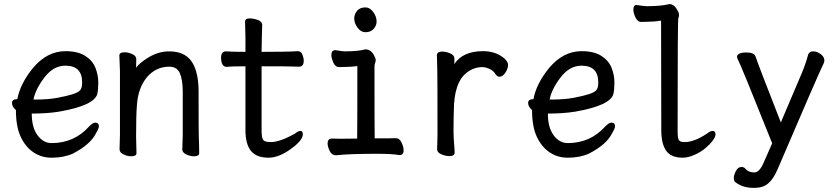

<svg xmlns="http://www.w3.org/2000/svg" viewBox="-20 -740 4040 930"><path d="M230 23.9Q180.2 23.9 141.1 -2.9Q102.1 -29.8 79.6 -78.9Q57.1 -127.9 57.1 -207Q38.1 -223.1 38.1 -241.2Q38.1 -259.8 64 -259.8Q77.1 -333 139.2 -410.2Q208 -492.2 296.9 -492.2Q356.9 -492.2 392.6 -469.5Q428.2 -446.8 442.1 -411.9Q456.1 -377 456.1 -339.8Q456.1 -306.2 451.2 -285.2Q437 -229 266.1 -199.2Q209 -189.9 133.8 -189.9Q133.8 -122.1 161.9 -84.5Q189.9 -46.9 230 -46.9Q339.8 -46.9 412.1 -127.9Q430.2 -146 440.9 -146Q459 -146 459 -127.9Q459 -118.2 444.8 -94.2Q418 -40 333 3.9Q289.1 23.9 230 23.9ZM142.1 -257.8H149.9Q214.8 -257.8 259.5 -266.4Q304.2 -274.9 332.5 -283.9Q360.8 -293 369.4 -304.4Q377.9 -315.9 377.9 -340.8Q377.9 -421.9 296.9 -421.9Q238.8 -421.9 195.3 -365Q151.9 -308.1 142.1 -257.8Z M615.2 17.1Q598.1 17.1 578.6 8.1Q559.1 -1 559.1 -17.1Q559.1 -43.9 561 -87.9V-395Q558.1 -458 558.1 -471.2Q558.1 -486.8 584 -486.8Q601.1 -486.8 620.6 -478Q640.1 -469.2 640.1 -453.1L639.2 -411.1Q650.9 -432.1 699 -461.7Q747.1 -491.2 799.8 -491.2Q887.2 -491.2 918.9 -423.8Q941.9 -375 941.9 -296.9Q941.9 -99.1 942.9 -78.1Q944.8 -33.2 944.8 2Q944.8 17.1 918.9 17.1Q901.9 17.1 882.3 8.1Q862.8 -1 862.8 -17.1Q863.8 -24.9 863.8 -44.4Q863.8 -64 865.2 -84V-293Q865.2 -352.1 851.6 -384.5Q837.9 -417 799.8 -417Q733.9 -417 689.9 -363.8Q647.9 -311 643.1 -229Q639.2 -183.1 639.2 -79.1Q639.2 -56.2 641.1 2Q641.1 17.1 615.2 17.1Z M1280.8 23.9Q1222.2 23.9 1195.6 -9Q1168.9 -42 1168.9 -109.9V-418.9Q1097.2 -418.9 1079.1 -416Q1050.8 -416 1050.8 -460.9Q1050.8 -491.2 1075.2 -491.2Q1105 -488.8 1168.9 -488.8V-559.1Q1167 -615.2 1167 -634.8Q1167 -650.9 1189 -650.9Q1207 -650.9 1228.5 -643.6Q1250 -636.2 1250 -617.2Q1248 -563 1247.1 -488.8Q1382.8 -488.8 1421.9 -492.2Q1438 -492.2 1444.6 -476.1Q1451.2 -460 1451.2 -445.8Q1451.2 -417 1429.2 -417Q1409.2 -417 1390.1 -418Q1371.1 -418.9 1247.1 -418.9V-107.9Q1247.1 -71.8 1255.1 -61.8Q1263.2 -51.8 1292 -51.8Q1335.9 -51.8 1408.2 -92.8Q1425.8 -106 1435.1 -106Q1446.8 -106 1446.8 -88.9Q1446.8 -61 1391.1 -20Q1331.1 23.9 1280.8 23.9Z M1606.9 12.2Q1586.9 12.2 1576.9 -8.8Q1566.9 -29.8 1566.9 -44.9Q1566.9 -68.8 1587.9 -68.8L1627.9 -67.9L1710 -68.8Q1710.9 -109.9 1710.9 -419.9Q1681.2 -416 1658 -416Q1634.8 -416 1623 -415Q1604 -415 1594.5 -437Q1585 -459 1585 -474.1Q1585 -497.1 1605 -497.1Q1639.2 -491.2 1647.9 -491.2Q1715.8 -491.2 1750 -501Q1777.8 -501 1793 -469.2Q1799.8 -457 1799.8 -449.2Q1799.8 -440.9 1796.9 -434.6Q1793.9 -428.2 1793.9 -416Q1793.9 -128.9 1794.9 -69.8Q1883.8 -69.8 1897 -70.8Q1916 -70.8 1925.5 -48.8Q1935.1 -26.9 1935.1 -12.2Q1935.1 11.2 1915 11.2Q1879.9 4.9 1804.2 4.9Q1671.9 4.9 1606.9 12.2ZM1750 -584Q1728 -584 1711.9 -606Q1695.8 -627.9 1695.8 -649.9Q1695.8 -670.9 1709.5 -687.5Q1723.1 -704.1 1750 -704.1Q1772 -704.1 1788.1 -681.6Q1804.2 -659.2 1804.2 -636.2Q1804.2 -616.2 1790 -600.1Q1775.9 -584 1750 -584Z M2155.8 16.1Q2139.2 16.1 2118.2 7.6Q2097.2 -1 2097.2 -18.1L2099.1 -81.1Q2099.1 -377.9 2098.1 -397.9Q2096.2 -454.1 2096.2 -474.1Q2098.1 -490.2 2122.1 -490.2Q2139.2 -490.2 2160.2 -481.7Q2181.2 -473.1 2181.2 -456.1Q2181.2 -436 2180.2 -429.2Q2221.2 -492.2 2319.8 -492.2Q2381.8 -492.2 2422.9 -457Q2440.9 -440.9 2440.9 -425.8Q2440.9 -408.2 2428 -388.2Q2415 -368.2 2398.9 -368.2Q2389.2 -368.2 2379.9 -380.9Q2370.1 -397.9 2350.6 -406.5Q2331.1 -415 2316.9 -415Q2276.9 -415 2243.2 -390.1Q2178.2 -342.8 2178.2 -201.2Q2176.8 -163.1 2176.8 -106Q2176.8 -75.2 2179.4 -46.1Q2182.1 -17.1 2182.1 0Q2182.1 16.1 2155.8 16.1Z M2730 23.9Q2680.2 23.9 2641.1 -2.9Q2602.1 -29.8 2579.6 -78.9Q2557.1 -127.9 2557.1 -207Q2538.1 -223.1 2538.1 -241.2Q2538.1 -259.8 2564 -259.8Q2577.1 -333 2639.2 -410.2Q2708 -492.2 2796.9 -492.2Q2856.9 -492.2 2892.6 -469.5Q2928.2 -446.8 2942.1 -411.9Q2956.1 -377 2956.1 -339.8Q2956.1 -306.2 2951.2 -285.2Q2937 -229 2766.1 -199.2Q2709 -189.9 2633.8 -189.9Q2633.8 -122.1 2661.9 -84.5Q2689.9 -46.9 2730 -46.9Q2839.8 -46.9 2912.1 -127.9Q2930.2 -146 2940.9 -146Q2959 -146 2959 -127.9Q2959 -118.2 2944.8 -94.2Q2918 -40 2833 3.9Q2789.1 23.9 2730 23.9ZM2642.1 -257.8H2649.9Q2714.8 -257.8 2759.5 -266.4Q2804.2 -274.9 2832.5 -283.9Q2860.8 -293 2869.4 -304.4Q2877.9 -315.9 2877.9 -340.8Q2877.9 -421.9 2796.9 -421.9Q2738.8 -421.9 2695.3 -365Q2651.9 -308.1 2642.1 -257.8Z M3287.1 23.9Q3231 23.9 3207 -9.5Q3183.1 -43 3183.1 -109.9L3182.1 -640.1Q3148.9 -634.8 3123.5 -634.8Q3098.1 -634.8 3085 -633.8Q3068.8 -633.8 3058.3 -655.3Q3047.9 -676.8 3047.9 -692.9Q3047.9 -715.8 3063 -715.8Q3101.1 -710 3111.8 -710Q3182.1 -710 3222.2 -720.2Q3246.1 -720.2 3261.2 -689.9Q3269 -678.2 3269 -668Q3269 -658.2 3265.6 -651.6Q3262.2 -645 3262.2 -107.9Q3262.2 -70.8 3268.1 -61.3Q3273.9 -51.8 3296.9 -51.8Q3341.8 -51.8 3402.8 -91.8Q3420.9 -106 3432.1 -106Q3445.8 -106 3445.8 -88.9Q3445.8 -77.1 3432.4 -59.1Q3418.9 -41 3396.5 -22Q3374 -2.9 3343 10.5Q3312 23.9 3287.1 23.9Z M3637.2 169.9Q3675.8 169.9 3700.9 148.4Q3726.1 127 3745.1 83Q3942.9 -378.9 3969.2 -432.1Q3973.1 -439.9 3973.1 -446.8Q3973.1 -464.8 3955.1 -478Q3937 -491.2 3919.9 -491.2Q3900.9 -491.2 3895 -477.1Q3881.8 -428.2 3862.8 -383.8L3762.2 -147Q3648.9 -436 3639.2 -467.8Q3631.8 -485.8 3595.2 -485.8Q3549.8 -485.8 3549.8 -463.9L3551.8 -457Q3569.8 -422.9 3720.2 -45.9L3680.2 44.9Q3659.2 95.2 3633.8 95.2Q3606.9 95.2 3591.8 79.1Q3585 68.8 3571.8 68.8Q3554.2 68.8 3544.2 88.9Q3534.2 108.9 3534.2 124Q3534.2 131.8 3539.1 140.1Q3575.2 169.9 3627.9 169.9Z"/></svg>

Font: LXGW WenKai Mono GB Screen
Style: Regular
Weight: 400
Monospace: yes
Designer: LXGW / Fontworks Inc.
Foundry: LXGW / Fontworks Inc.
Version: Version 1.510;January 18,2025